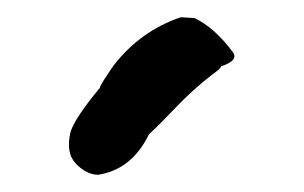

<svg xmlns="http://www.w3.org/2000/svg" viewBox="-20 -681 353 223"><path d="M190 -661 206 -660Q229 -649 250 -621Q258 -611 237 -604Q236 -601 226 -594Q204 -577 184 -556Q164 -535 153 -525Q133 -484 94 -478Q81 -478 68.5 -490.5Q56 -503 62 -528Q67 -544 96 -579Q96 -582 112 -605Q143 -645 190 -661Z"/></svg>

Font: Caveat Brush
Style: Regular
Weight: 400
Designer: Pablo Impallari
Foundry: Creative Lab NY
Version: Version 1.096; ttfautohint (v1.3)